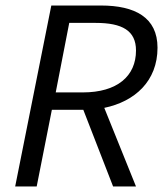

<svg xmlns="http://www.w3.org/2000/svg" viewBox="-20 -676 595 696"><path d="M551 -503C551 -613 469 -656 346 -656H166L35 0H113L168 -278H282L390 0H473L358 -285C469 -308 551 -382 551 -503ZM280 -341H182L231 -593H327C423 -593 473 -565 473 -493C473 -400 405 -341 280 -341Z"/></svg>

Font: Cambridge Sans Italic
Style: Regular
Weight: 400
Italic angle: -11°
Version: Version 2.000;PS 002.000;hotconv 1.0.88;makeotf.lib2.5.64775